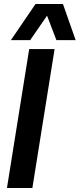

<svg xmlns="http://www.w3.org/2000/svg" viewBox="-20 -947 401 967"><path d="M15 0 127 -700H255L143 0ZM35 -745 159 -927H297L361 -745H264L217 -868L132 -745Z"/></svg>

Font: Georama ExtraCondensed Thin SemiBold
Style: Italic
Weight: 600
Italic angle: -9°
Version: Version 1.001